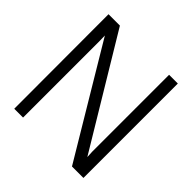

<svg xmlns="http://www.w3.org/2000/svg" viewBox="-188 -894 1054 1054"><g transform="rotate(45 339.0 -366.5)"><path d="M69.8 -732.9H158.2L542 -96.2L540 -138.2V-732.9H607.9V0H519L138.2 -636.2L139.2 -595.2V0H70.8Z"/></g></svg>

Font: Kreadon
Style: Regular
Weight: 400
Designer: kohakuno
Foundry: StudioGnu
Version: Version 1.000;Glyphs 3.1.2 (3151)